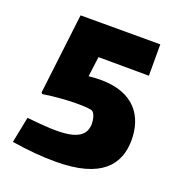

<svg xmlns="http://www.w3.org/2000/svg" viewBox="-110 -662 710 765"><g transform="rotate(20 244.5 -279.0)"><path d="M266 -356C250 -356 234 -355 216 -353L227 -438L441 -437V-570H103L62 -228L67 -223C167 -239 264 -236 275 -229C288 -223 293 -194 293 -180C293 -94 185 -99 44 -114L22 -4C94 7 146 12 209 12C402 12 464 -68 464 -172C464 -271 411 -356 266 -356Z"/></g></svg>

Font: FilmFarsi Display
Style: Regular
Weight: 400
Designer: Borna Izadpanah
Foundry: Borna Izadpanah
Version: Version 1.000;PS 001.000;hotconv 1.0.88;makeotf.lib2.5.64775